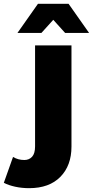

<svg xmlns="http://www.w3.org/2000/svg" viewBox="-114 -779 485 1002"><path d="M38 203Q0 203 -34.5 195.5Q-69 188 -94 175L-46 40Q-20 56 13 56Q38 56 53.5 39Q69 22 69 -15V-542H259V-14Q259 85 201 144Q143 203 38 203ZM-23 -607 84 -759H244L351 -607H226L113 -732H215L102 -607Z"/></svg>

Font: Montserrat Thin ExtraBold
Style: Regular
Weight: 800
Version: Version 9.000